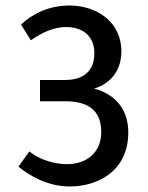

<svg xmlns="http://www.w3.org/2000/svg" viewBox="-20 -665 536 696"><path d="M215 -298C295 -298 347 -269 347 -186C347 -109 290 -70 224 -70C159 -70 112 -96 86 -116L47 -61C83 -31 150 11 233 11C332 11 445 -43 445 -185C445 -261 406 -321 321 -344C367 -357 420 -397 420 -479C420 -587 329 -645 232 -645C158 -645 99 -616 56 -576L92 -519C131 -547 176 -567 219 -567C286 -567 322 -529 322 -472C322 -392 263 -375 215 -375H125V-298H215Z"/></svg>

Font: Tajawal Medium
Style: Regular
Weight: 500
Designer: Boutros Fonts
Foundry: Created by Boutros International 2017
Version: Version 1.700